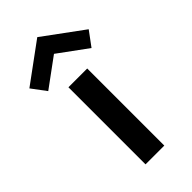

<svg xmlns="http://www.w3.org/2000/svg" viewBox="-270 -675 723 723"><g transform="rotate(-45 92.0 -313.5)"><path d="M41.5 0V-410.5H141.5V0ZM207.5 -453.5 92 -538 -22.5 -454 -65.5 -511.5 92 -627 250 -511Z"/></g></svg>

Font: League Spartan Medium
Style: Regular
Weight: 500
Foundry: The League of Moveable Type
Version: Version 2.002